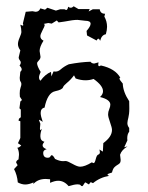

<svg xmlns="http://www.w3.org/2000/svg" viewBox="-20 -602 484 627"><path d="M241.7 -57.6Q256.8 -57.6 279.8 -71.8L285.6 -69.3Q289.6 -69.3 292.7 -82.5Q295.9 -95.7 301 -97.2Q306.2 -98.6 306.2 -105.5L304.7 -113.8L315.9 -106.9L317.4 -134.8Q345.7 -155.3 345.7 -177.7Q345.7 -185.1 339.4 -202.6Q333 -220.2 333 -228.5Q333 -236.8 336.7 -245.4Q340.3 -253.9 340.3 -260.3Q340.3 -276.9 306.6 -285.2Q316.4 -293.9 316.4 -304.2Q316.4 -322.3 285.6 -344.2Q272.9 -339.8 259.3 -339.8Q243.7 -339.8 227.1 -345.7L221.7 -356Q210.9 -341.3 198.2 -331.1Q188 -322.8 186 -317.4Q184.1 -309.1 159.7 -304Q135.3 -298.8 125.5 -250.5Q112.8 -248 112.8 -232.9Q112.8 -223.1 119.6 -204.1L108.9 -210.9L107.4 -209.5L111.8 -197.8L110.4 -183.1Q110.4 -177.2 112.3 -177.2L116.7 -181.2Q111.8 -168.5 111.8 -157.2Q111.8 -142.1 125 -139.2Q119.1 -132.3 119.1 -127.4Q119.1 -119.6 132.3 -114.7Q121.1 -111.8 121.1 -103Q121.1 -86.9 135.7 -86.9Q142.6 -86.9 144.5 -91.1Q146.5 -95.2 148.9 -95.2Q153.3 -95.2 159.7 -83Q174.3 -75.7 186 -75.7L194.3 -76.2Q200.2 -76.2 216.6 -66.9Q232.9 -57.6 241.7 -57.6ZM248 5.9Q245.1 5.9 243.2 2.9Q241.2 0 233.4 0Q223.1 0 204.1 5.9Q189.5 -11.7 169.9 -11.7Q158.7 -11.7 143.6 -4.9V-16.6L129.4 -17.6Q103.5 -17.6 88.9 -1L89.4 -6.3Q74.2 0.5 62.5 0.5Q50.8 0.5 38.1 -6.3Q36.1 -30.3 25.9 -49.8L37.6 -62.5L32.7 -71.3Q32.7 -77.1 40.5 -81.5L42 -96.7Q42 -109.9 36.6 -119.6Q42.5 -119.6 49.3 -127L38.6 -134.3L46.4 -151.4V-206.1L40.5 -208L42 -214.4L47.9 -219.2V-244.1L43.5 -248.5L46.4 -270.5L51.8 -275.4L44.9 -286.1L44.4 -296.9Q44.4 -308.6 47.1 -315.7Q49.8 -322.8 49.8 -327.6Q49.8 -332 47.1 -335.7Q44.4 -339.4 44.4 -347.7L46.4 -367.7Q50.8 -371.1 50.8 -375.5Q50.8 -380.9 43.9 -387.7Q47.9 -393.1 47.9 -397.5Q47.9 -401.9 44.4 -405.5Q41 -409.2 41 -414.6L46.4 -437.5Q38.6 -448.2 38.6 -458Q38.6 -466.8 44.2 -479.5Q49.8 -492.2 49.8 -497.6Q49.8 -508.3 46.4 -521.5L54.2 -518.1L56.2 -520L54.7 -525.4L64 -563.5L85.9 -565.4L96.2 -563.5Q107.4 -563.5 111.8 -574.7L127 -570.3L134.8 -576.7L162.6 -567.4L176.8 -571.8H190.4L195.8 -569.3Q200.7 -569.3 202.6 -580.1Q206.1 -576.7 210.9 -576.7Q215.8 -576.7 220.7 -581.5L236.3 -572.3H272.9L269.5 -564.5L283.2 -571.8H305.7Q307.6 -557.1 323.2 -557.1L320.8 -547.9Q329.6 -532.2 329.6 -514.6Q329.6 -504.4 325.7 -490.2Q311.5 -487.8 307.1 -468.8Q304.2 -475.6 301.3 -475.6Q298.3 -475.6 295.4 -469.7L264.2 -486.3L262.7 -501Q275.9 -516.1 275.9 -524.4Q275.9 -534.2 258.3 -534.2L232.9 -537.1Q218.3 -537.1 191.4 -531.7L171.4 -528.8L165.5 -535.2L148.9 -524.9L137.7 -526.9L123 -523.9Q126 -522.9 126 -519.5Q126 -516.6 118.9 -503.2Q111.8 -489.7 111.8 -483.9Q111.8 -474.1 122.1 -469.2Q109.4 -449.2 109.4 -435.5L112.3 -416.5Q112.3 -410.2 106.7 -404.5Q101.1 -398.9 101.1 -395.5Q101.1 -386.2 112.8 -367.2Q107.4 -355.5 107.4 -349.6Q107.4 -341.8 112.3 -338.4Q127.4 -359.4 146.5 -367.2L147.9 -352.5L154.8 -368.7L161.1 -368.2Q169.9 -368.2 177.7 -375Q189.5 -385.3 204.6 -392.1Q243.2 -399.4 275.4 -400.4Q279.8 -394.5 287.6 -394.5L301.8 -398.4L300.8 -391.6Q300.8 -385.7 304.2 -385.7L309.6 -388.2Q356.4 -377.9 373 -348.1Q370.1 -348.1 370.1 -345.7Q370.1 -341.3 380.9 -329.1Q381.8 -301.8 401.9 -271.5L402.3 -248Q402.3 -237.8 401.4 -230.5Q400.4 -223.1 399.2 -217.8Q397.9 -212.4 397 -208.3Q396 -204.1 396 -200.2Q396 -191.4 401.9 -184.1V-171.9Q395.5 -164.1 395.5 -149.9L396 -143.6L385.7 -121.1L396.5 -124Q377.4 -112.8 372.1 -96.7L374 -80.1Q374 -71.8 370.6 -68.6Q367.2 -65.4 362.8 -63Q358.4 -60.5 353.5 -55.7Q348.6 -50.8 345.7 -38.6Q331.1 -34.7 331.1 -31.7Q331.1 -29.3 336.9 -27.8Q306.6 -22.9 283.7 -3.9L277.3 -6.8Q273.9 -6.8 272.9 -3.4Q272 0 269.5 0L259.3 -6.3Q256.8 -6.3 253.7 -0.2Q250.5 5.9 248 5.9Z"/></svg>

Font: Truetypewriter PolyglOTT
Style: Regular
Weight: 400
Designer: Sergey Beatoff a.k.a. Sam_T
Version: Version 3.76